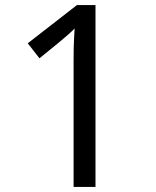

<svg xmlns="http://www.w3.org/2000/svg" viewBox="-20 -734 612 754"><path d="M355 0H269V-499Q269 -528 269.5 -548Q270 -568 271 -585.5Q272 -603 273 -622Q257 -606 244 -595Q231 -584 211 -567L135 -505L89 -564L282 -714H355Z"/></svg>

Font: Noto Sans Khmer UI
Style: Regular
Weight: 400
Designer: Danh Hong and the Monotype Design Team
Foundry: Monotype Imaging Inc.
Version: Version 2.002